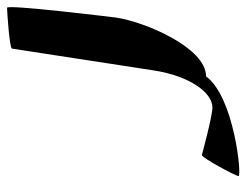

<svg xmlns="http://www.w3.org/2000/svg" viewBox="-97 -646 699 545"><g transform="rotate(-90 252.5 -373.5)"><path d="M25 -46C23 -36 250 -58 308 -138C390 -138 463 -312 475 -393C476 -400 513 -703 503 -703C493 -703 388 -696 387 -689L325 -286C309 -184 262 -120 220 -120C195 -120 85 -150 85 -150C77 -150 27 -57 25 -46Z"/></g></svg>

Font: Ampere
Style: UltCndIta
Weight: 400
Version: Version 1